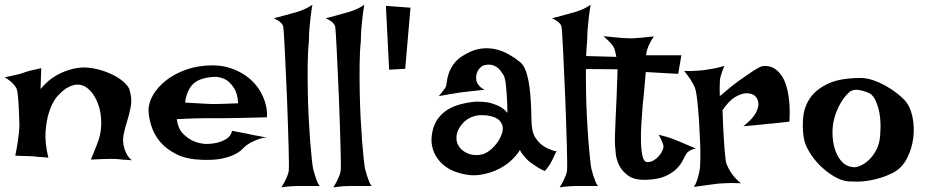

<svg xmlns="http://www.w3.org/2000/svg" viewBox="-20 -769 3934 816"><path d="M44.9 -107.4Q51.8 -139.6 55.2 -164.6Q58.6 -189.5 60.5 -206.1Q62.5 -225.6 62.5 -239.3Q61.5 -255.9 61 -278.8Q60.5 -301.8 59.1 -324.7Q57.6 -347.7 55.7 -365.7Q53.7 -383.8 50.8 -391.6Q46.9 -399.4 40 -408.2Q26.4 -424.8 0 -440.4Q22.5 -445.3 38.6 -448.7Q54.7 -452.1 65.4 -455.1Q77.1 -459 85.9 -461.9Q93.8 -464.8 104.5 -467.8Q113.3 -469.7 126 -472.7Q138.7 -475.6 155.3 -479.5L152.3 -390.6Q183.6 -427.7 215.8 -446.3Q248 -464.8 276.4 -472.7Q308.6 -482.4 339.8 -482.4Q378.9 -480.5 412.6 -469.7Q446.3 -459 471.2 -444.8Q496.1 -430.7 511.7 -415Q527.3 -399.4 530.3 -387.7Q542 -349.6 536.1 -317.9Q530.3 -286.1 521 -256.3Q511.7 -226.6 505.4 -197.3Q499 -168 509.8 -133.8Q513.7 -125 517.6 -116.2Q521.5 -108.4 527.3 -100.6Q533.2 -92.8 541 -87.9Q530.3 -88.9 519.5 -89.4Q508.8 -89.8 500 -90.8Q489.3 -91.8 480.5 -92.8Q470.7 -93.8 454.1 -93.8Q425.8 -93.8 366.2 -90.8Q375 -111.3 380.4 -125.5Q385.7 -139.6 389.6 -148.4Q393.6 -159.2 395.5 -165Q407.2 -193.4 409.7 -229.5Q412.1 -265.6 404.3 -302.7Q401.4 -315.4 394.5 -333Q387.7 -350.6 376.5 -367.2Q365.2 -383.8 350.1 -395.5Q335 -407.2 315.4 -409.2Q295.9 -411.1 272 -399.4Q248 -387.7 220.7 -356.4Q200.2 -330.1 188.5 -292Q177.7 -259.8 173.8 -211.4Q169.9 -163.1 185.5 -98.6Q171.9 -100.6 160.2 -101.1Q148.4 -101.6 140.6 -102.5Q130.9 -103.5 123 -104.5Q114.3 -104.5 103.5 -105.5Q93.8 -105.5 79.1 -106Q64.5 -106.4 44.9 -107.4Z M854.5 -157.2Q881.8 -157.2 905.3 -163.1Q924.8 -168 942.9 -179.2Q960.9 -190.4 966.8 -212.9Q986.3 -209 1000 -206.5Q1013.7 -204.1 1023.4 -202.1Q1034.2 -199.2 1042 -198.2Q1049.8 -196.3 1060.5 -194.3Q1070.3 -192.4 1084.5 -189.9Q1098.6 -187.5 1118.2 -183.6Q1103.5 -185.5 1088.4 -180.7Q1073.2 -175.8 1059.6 -169.9Q1043.9 -163.1 1030.3 -153.3Q1021.5 -147.5 1010.3 -135.7Q999 -124 978.5 -113.3Q958 -102.5 924.3 -95.2Q890.6 -87.9 837.9 -89.8Q774.4 -91.8 731.4 -112.8Q688.5 -133.8 662.1 -164.6Q635.7 -195.3 624 -231.4Q612.3 -267.6 611.3 -298.8Q610.4 -330.1 629.9 -364.3Q649.4 -398.4 685.1 -426.8Q720.7 -455.1 771.5 -473.1Q822.3 -491.2 882.8 -491.2Q918 -491.2 947.8 -482.9Q977.5 -474.6 1002.4 -460.9Q1027.3 -447.3 1045.9 -430.2Q1064.5 -413.1 1077.1 -395.5Q1089.8 -377 1098.6 -356.4Q1106.4 -338.9 1111.3 -316.4Q1116.2 -293.9 1114.3 -270.5Q1040 -268.6 994.6 -267.6Q949.2 -266.6 923.8 -266.6H879.9H846.7Q829.1 -266.6 800.8 -265.6Q772.5 -264.6 731.4 -262.7Q736.3 -223.6 756.3 -202.6Q776.4 -181.6 798.8 -170.9Q824.2 -159.2 854.5 -157.2ZM766.6 -333Q797.9 -331.1 818.8 -330.1Q839.8 -329.1 853.5 -328.1Q868.2 -327.1 877 -327.1H901.4Q925.8 -327.1 992.2 -330.1Q989.3 -373 974.1 -395.5Q959 -418 942.4 -428.7Q922.9 -440.4 899.4 -442.4Q835.9 -441.4 805.2 -416Q774.4 -390.6 766.6 -333Z M1175.8 27.3Q1185.5 12.7 1191.4 0Q1197.3 -12.7 1201.2 -21.5Q1205.1 -32.2 1207 -41Q1208 -46.9 1208 -75.2Q1208 -103.5 1206.5 -146.5Q1205.1 -189.5 1203.6 -243.2Q1202.1 -296.9 1199.7 -352.5Q1197.3 -408.2 1194.8 -460.9Q1192.4 -513.7 1190.4 -556.2Q1188.5 -598.6 1186.5 -626Q1184.6 -653.3 1183.6 -657.2Q1181.6 -663.1 1176.8 -668.9Q1167 -680.7 1143.6 -691.4Q1193.4 -704.1 1219.7 -711.9Q1235.4 -715.8 1247.1 -719.7Q1257.8 -723.6 1268.6 -727.5Q1277.3 -731.4 1288.1 -736.8Q1298.8 -742.2 1307.6 -749Q1302.7 -720.7 1299.8 -694.3Q1296.9 -668 1294.9 -645.5Q1293 -620.1 1293 -596.7Q1288.1 -548.8 1287.6 -492.7Q1287.1 -436.5 1288.1 -378.9Q1289.1 -321.3 1292 -266.6Q1294.9 -211.9 1298.3 -167.5Q1301.8 -123 1305.2 -92.3Q1308.6 -61.5 1310.5 -52.7Q1314.5 -38.1 1318.4 -24.4Q1322.3 -12.7 1327.1 0.5Q1332 13.7 1338.9 21.5H1244.1Q1231.4 21.5 1219.7 22.5Q1209 23.4 1197.3 24.4Q1185.5 25.4 1175.8 27.3Z M1396.5 27.3Q1406.2 12.7 1412.1 0Q1418 -12.7 1421.9 -21.5Q1425.8 -32.2 1427.7 -41Q1428.7 -46.9 1428.7 -75.2Q1428.7 -103.5 1427.2 -146.5Q1425.8 -189.5 1424.3 -243.2Q1422.9 -296.9 1420.4 -352.5Q1418 -408.2 1415.5 -460.9Q1413.1 -513.7 1411.1 -556.2Q1409.2 -598.6 1407.2 -626Q1405.3 -653.3 1404.3 -657.2Q1402.3 -663.1 1397.5 -668.9Q1387.7 -680.7 1364.3 -691.4Q1414.1 -704.1 1440.4 -711.9Q1456.1 -715.8 1467.8 -719.7Q1478.5 -723.6 1489.3 -727.5Q1498 -731.4 1508.8 -736.8Q1519.5 -742.2 1528.3 -749Q1523.4 -720.7 1520.5 -694.3Q1517.6 -668 1515.6 -645.5Q1513.7 -620.1 1513.7 -596.7Q1508.8 -548.8 1508.3 -492.7Q1507.8 -436.5 1508.8 -378.9Q1509.8 -321.3 1512.7 -266.6Q1515.6 -211.9 1519 -167.5Q1522.5 -123 1525.9 -92.3Q1529.3 -61.5 1531.2 -52.7Q1535.2 -38.1 1539.1 -24.4Q1543 -12.7 1547.9 0.5Q1552.7 13.7 1559.6 21.5H1464.8Q1452.1 21.5 1440.4 22.5Q1429.7 23.4 1418 24.4Q1406.2 25.4 1396.5 27.3Z M1620.1 -744.1 1724.6 -736.3 1702.1 -476.6 1633.8 -472.7Z M1872.1 -395.5Q1877 -401.4 1878.4 -417.5Q1879.9 -433.6 1886.2 -454.1Q1892.6 -474.6 1908.2 -497.1Q1923.8 -519.5 1959 -539.1Q1993.2 -558.6 2025.4 -562.5Q2057.6 -566.4 2086.9 -559.6Q2116.2 -552.7 2142.1 -538.1Q2168 -523.4 2189.5 -505.9Q2204.1 -494.1 2212.9 -472.2Q2221.7 -450.2 2226.6 -422.9Q2231.4 -395.5 2233.9 -365.7Q2236.3 -335.9 2237.3 -308.1Q2238.3 -280.3 2238.8 -257.3Q2239.3 -234.4 2242.2 -219.7Q2246.1 -198.2 2255.9 -183.1Q2265.6 -168 2277.3 -157.7Q2289.1 -147.5 2300.8 -141.6Q2312.5 -135.7 2321.3 -132.8Q2327.1 -129.9 2332 -128.9Q2341.8 -125 2345.7 -128.9Q2339.8 -115.2 2335 -105.5Q2330.1 -95.7 2327.1 -88.9Q2323.2 -81.1 2320.3 -76.2Q2317.4 -70.3 2313.5 -65.4Q2310.5 -60.5 2305.7 -54.7Q2300.8 -48.8 2295.9 -42Q2283.2 -46.9 2272 -53.7Q2260.7 -60.5 2252 -66.4Q2241.2 -73.2 2232.4 -80.1Q2223.6 -86.9 2215.8 -95.7Q2209 -103.5 2201.7 -112.3Q2194.3 -121.1 2189.5 -131.8Q2183.6 -119.1 2161.6 -95.7Q2139.6 -72.3 2104.5 -53.2Q2069.3 -34.2 2022.9 -26.4Q1976.6 -18.6 1920.9 -37.1Q1896.5 -44.9 1875 -60.1Q1853.5 -75.2 1838.4 -96.7Q1823.2 -118.2 1816.9 -146Q1810.5 -173.8 1817.4 -208Q1824.2 -242.2 1841.8 -265.6Q1859.4 -289.1 1883.8 -303.7Q1908.2 -318.4 1938.5 -326.2Q1968.8 -334 2001 -336.9Q2026.4 -337.9 2051.8 -334Q2073.2 -330.1 2096.7 -319.8Q2120.1 -309.6 2136.7 -289.1Q2135.7 -340.8 2133.3 -371.6Q2130.9 -402.3 2128.9 -418.9Q2125 -438.5 2122.1 -446.3Q2117.2 -453.1 2111.8 -461.9Q2106.4 -470.7 2098.6 -478Q2090.8 -485.4 2079.1 -490.2Q2067.4 -495.1 2051.8 -494.1Q2035.2 -493.2 2025.4 -485.4Q2015.6 -477.5 2010.3 -467.3Q2004.9 -457 2003.9 -445.3Q2002.9 -433.6 2004.9 -424.8Q2006.8 -418.9 2010.7 -412.1Q2014.6 -406.2 2021.5 -399.4Q2028.3 -392.6 2040 -387.7Q2017.6 -384.8 2000 -383.3Q1982.4 -381.8 1969.7 -379.9Q1955.1 -377.9 1944.3 -377Q1933.6 -376 1918.9 -373Q1906.2 -371.1 1887.7 -368.2Q1869.1 -365.2 1844.7 -360.4Q1850.6 -367.2 1855.5 -373.5Q1860.4 -379.9 1864.3 -384.8Q1868.2 -390.6 1872.1 -395.5ZM2018.6 -279.3Q2001 -278.3 1983.4 -271Q1965.8 -263.7 1952.1 -250.5Q1938.5 -237.3 1929.2 -220.2Q1919.9 -203.1 1919.9 -182.6Q1919.9 -162.1 1930.2 -147Q1940.4 -131.8 1957.5 -122.1Q1974.6 -112.3 1994.6 -110.4Q2014.6 -108.4 2034.2 -114.3Q2052.7 -121.1 2069.3 -136.2Q2085.9 -151.4 2097.7 -169.4Q2109.4 -187.5 2114.3 -205.6Q2119.1 -223.6 2115.2 -235.4Q2107.4 -260.7 2080.1 -271Q2052.7 -281.2 2018.6 -279.3Z M2358.4 27.3Q2368.2 12.7 2374 0Q2379.9 -12.7 2383.8 -21.5Q2387.7 -32.2 2389.6 -41Q2390.6 -46.9 2390.6 -75.2Q2390.6 -103.5 2389.2 -146.5Q2387.7 -189.5 2386.2 -243.2Q2384.8 -296.9 2382.3 -352.5Q2379.9 -408.2 2377.4 -460.9Q2375 -513.7 2373 -556.2Q2371.1 -598.6 2369.1 -626Q2367.2 -653.3 2366.2 -657.2Q2364.3 -663.1 2359.4 -668.9Q2349.6 -680.7 2326.2 -691.4Q2376 -704.1 2402.3 -711.9Q2418 -715.8 2429.7 -719.7Q2440.4 -723.6 2451.2 -727.5Q2460 -731.4 2470.7 -736.8Q2481.4 -742.2 2490.2 -749Q2485.4 -720.7 2482.4 -694.3Q2479.5 -668 2477.5 -645.5Q2475.6 -620.1 2475.6 -596.7Q2470.7 -548.8 2470.2 -492.7Q2469.7 -436.5 2470.7 -378.9Q2471.7 -321.3 2474.6 -266.6Q2477.5 -211.9 2481 -167.5Q2484.4 -123 2487.8 -92.3Q2491.2 -61.5 2493.2 -52.7Q2497.1 -38.1 2501 -24.4Q2504.9 -12.7 2509.8 0.5Q2514.6 13.7 2521.5 21.5H2426.8Q2414.1 21.5 2402.3 22.5Q2391.6 23.4 2379.9 24.4Q2368.2 25.4 2358.4 27.3Z M2544.9 -615.2Q2574.2 -612.3 2594.2 -610.4Q2614.3 -608.4 2627 -607.4Q2641.6 -606.4 2650.4 -606.4Q2659.2 -605.5 2673.8 -606.4Q2686.5 -607.4 2707 -608.9Q2727.5 -610.4 2758.8 -614.3Q2752 -604.5 2748 -597.2Q2744.1 -589.8 2741.2 -584L2735.4 -572.3Q2733.4 -566.4 2731.4 -560.5Q2729.5 -555.7 2728 -548.8Q2726.6 -542 2725.6 -534.2H2876L2862.3 -455.1L2724.6 -462.9Q2719.7 -413.1 2717.8 -385.7Q2715.8 -358.4 2713.9 -345.7L2711.9 -328.1Q2709 -291 2706.1 -247.6Q2703.1 -204.1 2704.1 -167Q2705.1 -129.9 2710.9 -105Q2716.8 -80.1 2731.4 -80.1Q2746.1 -80.1 2758.8 -87.9Q2771.5 -95.7 2780.8 -106.4Q2790 -117.2 2794.9 -128.4Q2799.8 -139.6 2799.8 -145.5Q2799.8 -151.4 2796.9 -159.2Q2792 -173.8 2779.3 -196.3Q2807.6 -189.5 2829.1 -182.6Q2839.8 -178.7 2848.6 -174.8Q2858.4 -170.9 2871.1 -166Q2881.8 -161.1 2898.4 -154.3Q2915 -147.5 2937.5 -137.7Q2916 -133.8 2906.2 -125Q2900.4 -121.1 2897.5 -116.2Q2890.6 -105.5 2881.8 -87.4Q2873 -69.3 2855.5 -51.8Q2837.9 -34.2 2808.1 -20.5Q2778.3 -6.8 2728.5 -4.9Q2676.8 -2.9 2649.9 -22.5Q2623 -42 2610.8 -67.9Q2598.6 -93.8 2596.7 -119.1Q2594.7 -144.5 2593.8 -153.3Q2592.8 -162.1 2593.8 -197.3Q2594.7 -232.4 2596.7 -274.9Q2598.6 -317.4 2600.6 -356.9Q2602.5 -396.5 2602.5 -415Q2602.5 -424.8 2603.5 -435.5Q2603.5 -444.3 2604 -454.6Q2604.5 -464.8 2604.5 -474.6L2462.9 -475.6L2457 -531.2L2599.6 -527.3Q2597.7 -538.1 2595.2 -547.4Q2592.8 -556.6 2590.8 -562.5Q2587.9 -569.3 2585 -574.2Q2581.1 -579.1 2576.2 -585Q2571.3 -589.8 2563.5 -597.7Q2555.7 -605.5 2544.9 -615.2Z M2887.7 -467.8Q2906.2 -466.8 2921.4 -467.3Q2936.5 -467.8 2947.3 -468.8Q2960 -469.7 2969.7 -470.7Q2984.4 -472.7 3000 -475.6Q3013.7 -477.5 3028.8 -481Q3043.9 -484.4 3058.6 -489.3Q3052.7 -474.6 3048.8 -463.9Q3044.9 -453.1 3043 -445.3Q3040 -436.5 3040 -430.7Q3039.1 -423.8 3039.1 -414.1Q3038.1 -397.5 3039.1 -360.4Q3089.8 -404.3 3124.5 -428.7Q3159.2 -453.1 3179.7 -466.8Q3204.1 -482.4 3217.8 -487.3Q3253.9 -493.2 3281.2 -470.7Q3293 -460.9 3303.7 -444.8Q3314.5 -428.7 3322.3 -402.3Q3330.1 -376 3334 -339.4Q3337.9 -302.7 3335 -252Q3314.5 -250 3298.3 -248Q3282.2 -246.1 3271.5 -245.1Q3258.8 -243.2 3248 -243.2L3221.7 -240.2Q3208 -238.3 3188 -236.8Q3168 -235.4 3139.6 -232.4Q3180.7 -265.6 3192.9 -290.5Q3205.1 -315.4 3203.1 -332Q3201.2 -350.6 3185.5 -364.3Q3167 -375 3145.5 -372.1Q3127 -370.1 3102.5 -355.5Q3078.1 -340.8 3050.8 -300.8Q3052.7 -238.3 3055.2 -197.3Q3057.6 -156.2 3059.6 -130.9Q3062.5 -101.6 3064.5 -85Q3067.4 -70.3 3076.2 -53.7Q3083 -40 3095.7 -23.4Q3108.4 -6.8 3128.9 9.8Q3085.9 7.8 3058.6 9.8Q3042 10.7 3029.3 11.7Q3015.6 13.7 3000 15.6Q2986.3 17.6 2968.3 20Q2950.2 22.5 2928.7 25.4Q2936.5 14.6 2941.4 0.5Q2946.3 -13.7 2949.2 -26.4Q2953.1 -41 2955.1 -56.6Q2956.1 -70.3 2956.5 -97.7Q2957 -125 2955.6 -159.7Q2954.1 -194.3 2952.1 -231.9Q2950.2 -269.5 2947.3 -302.7Q2944.3 -335.9 2940.9 -360.8Q2937.5 -385.7 2933.6 -395.5Q2928.7 -407.2 2921.9 -418.9Q2916 -429.7 2907.2 -441.9Q2898.4 -454.1 2887.7 -467.8Z M3637.7 -437.5Q3663.1 -437.5 3690.4 -428.2Q3717.8 -418.9 3743.2 -404.8Q3768.6 -390.6 3789.6 -374.5Q3810.5 -358.4 3824.2 -343.8Q3848.6 -317.4 3857.9 -272.9Q3867.2 -228.5 3861.3 -182.1Q3855.5 -135.7 3834 -94.7Q3812.5 -53.7 3774.4 -34.2Q3747.1 -20.5 3720.7 -12.7Q3694.3 -4.9 3669.9 -1Q3645.5 2.9 3624 2.9Q3602.5 2.9 3586.9 2Q3557.6 0 3525.9 -18.6Q3494.1 -37.1 3466.3 -64.5Q3438.5 -91.8 3418.9 -124.5Q3399.4 -157.2 3395.5 -186.5Q3389.6 -226.6 3393.6 -270.5Q3397.5 -314.5 3422.4 -351.6Q3447.3 -388.7 3498.5 -413.1Q3549.8 -437.5 3637.7 -437.5ZM3605.5 -58.6Q3616.2 -56.6 3634.8 -64Q3653.3 -71.3 3671.4 -87.9Q3689.5 -104.5 3703.6 -130.4Q3717.8 -156.2 3720.7 -193.4Q3723.6 -229.5 3721.2 -259.8Q3718.8 -290 3711.9 -313Q3705.1 -335.9 3696.3 -350.6Q3687.5 -365.2 3677.7 -371.1Q3661.1 -379.9 3637.7 -385.3Q3614.3 -390.6 3597.7 -382.8Q3589.8 -378.9 3578.1 -366.2Q3566.4 -353.5 3554.7 -334.5Q3543 -315.4 3533.7 -291Q3524.4 -266.6 3520.5 -240.2Q3516.6 -213.9 3519 -183.6Q3521.5 -153.3 3531.2 -126.5Q3541 -99.6 3559.1 -80.6Q3577.1 -61.5 3605.5 -58.6Z"/></svg>

Font: Lakki Reddy
Style: Regular
Weight: 400
Designer: Appaji Ambarisha Darbha
Version: Version 1.0.4; ttfautohint (v1.2.42-39fb)